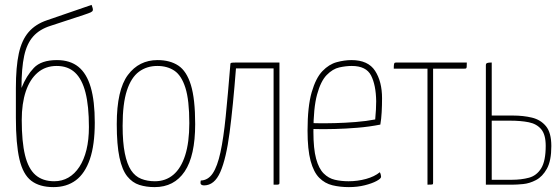

<svg xmlns="http://www.w3.org/2000/svg" viewBox="-20 -756 2292 786"><path d="M199 10Q142 10 108 -16Q74 -42 59.5 -104.5Q45 -167 45 -274V-396Q45 -482 57 -537Q69 -592 97 -624.5Q125 -657 172 -673L355 -736Q357 -730 359 -724Q361 -718 360 -714Q359 -709 351.5 -705.5Q344 -702 323 -695L186 -650Q142 -636 116 -607Q90 -578 79 -527.5Q68 -477 68 -396Q88 -446 118.5 -478Q149 -510 213 -510Q267 -510 301 -482.5Q335 -455 351.5 -398.5Q368 -342 368 -254Q368 -163 348 -104.5Q328 -46 290.5 -18Q253 10 199 10ZM202 -14Q234 -14 260 -29Q286 -44 305 -73Q324 -102 334 -143Q344 -184 344 -236Q344 -322 330 -377Q316 -432 287 -459Q258 -486 212 -486Q166 -486 134 -458.5Q102 -431 85.5 -381.5Q69 -332 69 -265Q69 -176 82.5 -120.5Q96 -65 125.5 -39.5Q155 -14 202 -14Z M613 10Q579 10 550.5 1Q522 -8 501 -34Q480 -60 469 -111.5Q458 -163 458 -248Q458 -388 503.5 -449Q549 -510 625 -510Q676 -510 710 -487.5Q744 -465 761.5 -408Q779 -351 779 -248Q779 -118 736 -54Q693 10 613 10ZM614 -14Q658 -14 689.5 -40.5Q721 -67 738 -120Q755 -173 755 -252Q755 -346 739 -396.5Q723 -447 694 -466.5Q665 -486 624 -486Q581 -486 549 -462.5Q517 -439 499.5 -385.5Q482 -332 482 -241Q482 -173 491 -128.5Q500 -84 516.5 -59Q533 -34 558 -24Q583 -14 614 -14Z M815 3Q808 3 803.5 -0.5Q799 -4 802 -17Q832 -18 851 -46.5Q870 -75 882.5 -132.5Q895 -190 904 -279.5Q913 -369 923 -492Q923 -496 924.5 -497.5Q926 -499 931 -499.5Q936 -500 946 -500H1124V-8Q1124 -5 1123.5 -3.5Q1123 -2 1120.5 -1Q1118 0 1113.5 0Q1109 0 1100 0V-476H946Q934 -321 920 -214Q906 -107 882 -52Q858 3 815 3Z M1408 10Q1372 10 1341 2.5Q1310 -5 1287 -28Q1264 -51 1251.5 -97.5Q1239 -144 1239 -221Q1239 -320 1256 -378.5Q1273 -437 1300 -465Q1327 -493 1358.5 -501.5Q1390 -510 1419 -510Q1487 -510 1515.5 -466Q1544 -422 1544 -354Q1544 -325 1542.5 -297Q1541 -269 1537 -246Q1492 -237 1443 -233Q1394 -229 1352 -228Q1310 -227 1284 -227.5Q1258 -228 1258 -228V-252Q1258 -252 1284.5 -251.5Q1311 -251 1351.5 -252Q1392 -253 1436 -256.5Q1480 -260 1516 -267Q1518 -290 1519 -307Q1520 -324 1520 -342Q1519 -408 1499 -447Q1479 -486 1420 -486Q1396 -486 1369 -480Q1342 -474 1317.5 -449Q1293 -424 1278 -369Q1263 -314 1263 -217Q1263 -147 1274 -106.5Q1285 -66 1305 -46Q1325 -26 1351 -20Q1377 -14 1407 -14Q1444 -14 1478.5 -23.5Q1513 -33 1535 -51Q1538 -45 1539 -40Q1540 -35 1540 -32Q1540 -25 1521.5 -15Q1503 -5 1473 2.5Q1443 10 1408 10Z M1730 0V-475H1592Q1592 -488 1593 -493Q1594 -498 1596 -499Q1598 -500 1601 -500H1891Q1891 -488 1890.5 -482.5Q1890 -477 1888 -476Q1886 -475 1881 -475H1753V-9Q1753 -5 1752.5 -3Q1752 -1 1747 -0.5Q1742 0 1730 0Z M1969 0V-489Q1969 -494 1971 -496Q1973 -498 1978 -499Q1983 -500 1993 -500V-283H2080Q2122 -283 2157.5 -274.5Q2193 -266 2215 -239.5Q2237 -213 2237 -158Q2237 -98 2219 -65.5Q2201 -33 2174.5 -19Q2148 -5 2121.5 -2.5Q2095 0 2078 0ZM2075 -20Q2114 -20 2145.5 -28.5Q2177 -37 2195.5 -67Q2214 -97 2214 -159Q2214 -205 2195.5 -227Q2177 -249 2144.5 -255.5Q2112 -262 2068 -262Q2068 -262 2057 -262Q2046 -262 2031 -262Q2016 -262 2004.5 -262Q1993 -262 1993 -262V-20Q1993 -20 2005.5 -20Q2018 -20 2034 -20Q2050 -20 2062.5 -20Q2075 -20 2075 -20Z"/></svg>

Font: Yanone Kaffeesatz ExtraLight
Style: Regular
Weight: 200
Designer: Yanone (Cyrillic: Daniel Pouzeot, Huerta Tipografica, and Cyreal)
Foundry: Yanone
Version: Version 2.003